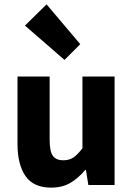

<svg xmlns="http://www.w3.org/2000/svg" viewBox="-20 -846 608 878"><path d="M214 12Q133 12 96.5 -41Q60 -94 60 -188V-496H207V-207Q207 -153 222 -133Q237 -113 269 -113Q297 -113 316 -126Q335 -139 357 -168V-496H504V0H384L373 -69H370Q338 -31 301.5 -9.5Q265 12 214 12ZM275 -572 94 -729 193 -826 347 -644Z"/></svg>

Font: Giro Regular
Style: Bold
Weight: 700
Designer: Paul D. Hunt
Foundry: Adobe Systems Incorporated
Version: Version 1.000;PS 1.0;hotconv 1.0.88;makeotf.lib2.5.647800